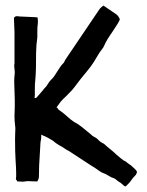

<svg xmlns="http://www.w3.org/2000/svg" viewBox="-20 -621 527 689"><path d="M353 -105Q365 -94 377 -84.5Q389 -75 398 -66Q404 -61 414 -52.5Q424 -44 432 -41Q437 -36 443.5 -32Q450 -28 454 -24Q459 -19 464 -14.5Q469 -10 472 -4Q471 -3 471 -2Q471 -1 470 1Q469 6 465 9Q457 17 452 24.5Q447 32 442 37L434 45Q432 47 432 48Q427 48 423 44Q419 40 414 36Q401 28 396.5 23.5Q392 19 379 15Q376 13 368.5 9Q361 5 358 3Q345 -1 333 -10Q321 -19 307 -27L229 -78Q219 -83 210.5 -89Q202 -95 192 -100Q185 -104 180.5 -107.5Q176 -111 170 -116Q162 -121 153 -126Q144 -131 136 -134L128 -138V-132Q128 -124 126.5 -117Q125 -110 125 -105Q124 -79 122 -53.5Q120 -28 120 -2Q120 6 119.5 14Q119 22 114 30H109Q97 30 91.5 29.5Q86 29 83 29Q75 29 70 30Q67 31 60 31Q58 31 54 30.5Q50 30 42 30Q41 27 39 25Q37 23 37 20Q38 16 38 11Q38 6 38 0Q38 -15 36 -44.5Q34 -74 34 -122Q34 -135 34.5 -143Q35 -151 35 -155Q35 -159 35 -163Q35 -167 34 -172Q32 -188 32 -204Q32 -220 33 -237V-265Q33 -280 32 -295.5Q31 -311 31 -327Q31 -335 31.5 -343Q32 -351 33 -359Q33 -367 32 -373.5Q31 -380 31 -384Q31 -390 32 -393V-506L30 -557Q35 -562 36.5 -562.5Q38 -563 43 -563Q45 -563 46 -562.5Q47 -562 48 -562Q48 -562 58.5 -561.5Q69 -561 81 -560.5Q93 -560 103.5 -559.5Q114 -559 115 -558Q117 -542 115.5 -534.5Q114 -527 114 -507V-488Q110 -460 109.5 -431.5Q109 -403 109 -376Q108 -346 106.5 -332.5Q105 -319 105 -301V-280Q105 -275 104.5 -273.5Q104 -272 104 -271Q104 -269 109 -269L114 -274Q119 -279 124 -285.5Q129 -292 133 -296Q134 -298 139 -303.5Q144 -309 146 -311Q157 -329 165.5 -337Q174 -345 182 -359Q188 -368 193.5 -377Q199 -386 207 -394L209 -396Q214 -407 221 -416.5Q228 -426 235 -437Q243 -448 250.5 -460Q258 -472 266 -483L337 -588Q339 -591 343.5 -595Q348 -599 351 -601Q355 -598 363 -593Q371 -588 382 -580Q390 -575 397.5 -569.5Q405 -564 410 -552Q410 -549 403.5 -538Q397 -527 388.5 -514.5Q380 -502 373 -491.5Q366 -481 365 -479Q359 -469 354.5 -458.5Q350 -448 345 -443Q337 -433 330.5 -421.5Q324 -410 317 -399Q306 -382 293.5 -367Q281 -352 269 -337Q258 -322 247 -308Q236 -294 233 -292Q226 -284 219 -277.5Q212 -271 205 -264Q198 -257 193 -249.5Q188 -242 183 -236Q187 -233 188.5 -230Q190 -227 195 -224Q207 -216 220 -204Q233 -192 245 -184Q262 -175 276 -163.5Q290 -152 307 -138Q311 -133 319.5 -129Q328 -125 336 -116Q340 -112 344.5 -109.5Q349 -107 353 -105Z"/></svg>

Font: Kirang Haerang sl
Style: Regular
Weight: 400
Version: Version 1.00